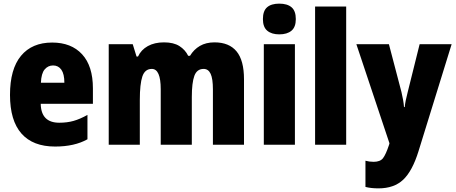

<svg xmlns="http://www.w3.org/2000/svg" viewBox="-20 -796 2506 1056"><path d="M267 -562Q372 -562 431.5 -497.5Q491 -433 491 -310V-225H204Q206 -121 306 -121Q349 -121 384.5 -131Q420 -141 461 -164V-30Q390 10 283 10Q161 10 98 -61.5Q35 -133 35 -274Q35 -416 95.5 -489Q156 -562 267 -562ZM272 -436Q244 -436 225.5 -414Q207 -392 205 -341H334Q334 -389 317.5 -412.5Q301 -436 272 -436Z M1160 -563Q1240 -563 1281 -513.5Q1322 -464 1322 -360V0H1151V-305Q1151 -363 1138.5 -390Q1126 -417 1100 -417Q1063 -417 1049 -379Q1035 -341 1035 -262V0H864V-305Q864 -417 815 -417Q777 -417 763 -375.5Q749 -334 749 -246V0H578V-553H710L731 -485H739Q756 -522 793 -542.5Q830 -563 882 -563Q935 -563 967 -542.5Q999 -522 1015 -489H1025Q1046 -524 1079.5 -543.5Q1113 -563 1160 -563Z M1516 -776Q1560 -776 1583.5 -756Q1607 -736 1607 -691Q1607 -647 1583 -627Q1559 -607 1516 -607Q1474 -607 1450 -627Q1426 -647 1426 -691Q1426 -736 1449 -756Q1472 -776 1516 -776ZM1602 -553V0H1431V-553Z M1884 0H1713V-760H1884Z M1940 -553H2119L2188 -290Q2193 -269 2197 -246.5Q2201 -224 2202 -207H2206Q2209 -239 2222 -288L2288 -553H2464L2282 35Q2248 145 2197.5 192.5Q2147 240 2062 240Q2041 240 2023 238Q2005 236 1990 232V88Q2011 94 2035 94Q2071 94 2086.5 74Q2102 54 2120 0L2122 -8Z"/></svg>

Font: Noto Sans Malayalam Condensed Black
Style: Regular
Weight: 900
Width: 3
Designer: Jelle Bosma - Monotype Design Team
Foundry: Monotype Imaging Inc.
Version: Version 2.104; ttfautohint (v1.8.4.7-5d5b)